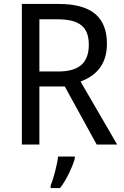

<svg xmlns="http://www.w3.org/2000/svg" viewBox="-20 -734 628 975"><path d="M277 -714H91V0H180V-295H309L471 0H575L389 -320C457 -345 523 -397 523 -511C523 -647 445 -714 277 -714ZM272 -636C380 -636 431 -600 431 -507C431 -417 384 -371 276 -371H180V-636ZM360 61H275C270 104 251 176 237 209V221H285C319 178 351 106 360 70Z"/></svg>

Font: Noto Sans Thai
Style: Regular
Weight: 400
Designer: Monotype Design Team
Foundry: Monotype Imaging Inc.
Version: Version 1.901